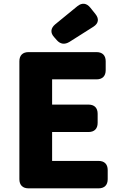

<svg xmlns="http://www.w3.org/2000/svg" viewBox="-20 -990 670 1050"><path d="M86 -655V-10C86 22 104 40 136 40H519C551 40 569 22 569 -10V-60C569 -92 551 -110 519 -110H265V-268H464C496 -268 514 -286 514 -318V-368C514 -400 496 -418 464 -418H265V-556H508C540 -556 558 -574 558 -606V-655C558 -687 540 -705 508 -705H136C104 -705 86 -687 86 -655ZM276 -787 290 -771C310 -748 334 -745 360 -761L491 -844C519 -862 523 -887 502 -913L474 -948C454 -973 429 -977 403 -956L282 -857C257 -836 254 -811 276 -787Z"/></svg>

Font: コーポレート・ロゴ（ラウンド）ver3 Bold
Style: Regular
Weight: 700
Designer: [KANA_main] LOGOTYPE.JP [Source Han Sans] Ryoko NISHIZUKA 西塚涼子 (kana, bopomofo & ideographs); Paul D. Hunt (Latin, Greek
Version: Version 12.001;FEAKit 1.0